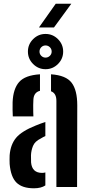

<svg xmlns="http://www.w3.org/2000/svg" viewBox="-20 -1008 486 1035"><path d="M49 -380.5Q48 -394 47.8 -415.5Q47.5 -437 48 -457.5Q51 -529.5 83.2 -566Q115.5 -602.5 195.5 -607.5V-518.5Q162 -510 160 -471Q159 -461 159 -441.8Q159 -422.5 159.2 -404.5Q159.5 -386.5 160 -380.5ZM284 0V-464.5Q284 -505.5 255 -516V-607.5Q335.5 -602 366 -562.2Q396.5 -522.5 396.5 -440L395.5 0ZM32 -124Q31.5 -134.5 31.5 -147.5Q31.5 -160.5 32 -171Q36.5 -228.5 66.5 -264.8Q96.5 -301 173 -331.5Q200 -342.5 224.5 -350.5V-274.5Q218.5 -272 212.5 -268.8Q206.5 -265.5 200 -261.5Q168 -246 158 -221.5Q148 -197 147 -170.5Q146.5 -148 147.5 -132.5Q152.5 -76 207 -76Q217 -76 224.5 -78.5V-8.5Q201.5 7 163 7Q100 7 69 -23.5Q38 -54 32 -124ZM225.5 -635Q186.5 -635 158.5 -663Q130.5 -691 130.5 -730Q130.5 -769 158.5 -797Q186.5 -825 225.5 -825Q264.5 -825 292.5 -797Q320.5 -769 320.5 -730Q320.5 -691 292.5 -663Q264.5 -635 225.5 -635ZM225.5 -697.5Q239 -697.5 248.8 -707Q258.5 -716.5 258.5 -730Q258.5 -744 248.8 -753.5Q239 -763 225.5 -763Q212 -763 202.5 -753.5Q193 -744 193 -730Q193 -716.5 202.5 -707Q212 -697.5 225.5 -697.5ZM190 -860 280.5 -988H364.5L271 -860Z"/></svg>

Font: Big Shoulders Stencil Text
Style: Bold
Weight: 700
Designer: Patric King
Foundry: XO Type Co
Version: Version 1.000